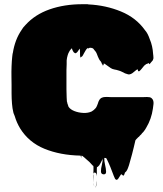

<svg xmlns="http://www.w3.org/2000/svg" viewBox="-20 -730 773 913"><path d="M662 -103 656 -97Q654 -94 651.5 -91Q649 -88 646 -86Q645 -84 641 -80Q639 -78 638 -78L629 -69Q625 -65 624 -63Q622 -55 620 -46Q618 -37 616 -29Q614 -21 612 -13Q610 -5 608 3L596 46Q595 50 593.5 55Q592 60 590 65Q587 75 581 84L578 87Q577 88 576 89Q575 90 574 91Q573 94 572 97.5Q571 101 569 104Q567 106 564 104Q557 99 558 97Q559 95 561 95.5Q563 96 559 98L555 100Q554 101 553.5 102Q553 103 553 103Q550 107 547.5 111.5Q545 116 542 120Q541 121 539 123Q537 125 534 125Q531 125 529 122L527 120Q525 116 523.5 112Q522 108 520 104Q520 103 519.5 102.5Q519 102 519 101Q512 82 504.5 63.5Q497 45 488 27Q486 23 485 22Q484 22 483 21.5Q482 21 480 21Q476 21 476 21Q475 34 479.5 53Q484 72 484.5 86Q485 100 472 99Q460 98 460 84.5Q460 71 464.5 53.5Q469 36 468 23Q467 29 464 34Q461 39 459 44L452 56Q451 57 449.5 58.5Q448 60 446 62L445 63Q441 65 441 65Q440 75 440.5 86Q441 97 441 108Q439 92 432 91Q426 89 424 97Q424 87 424.5 77.5Q425 68 424 59Q423 59 421.5 58Q420 57 421 57L417 53L405 40Q399 35 393.5 30Q388 25 380 18Q372 12 373.5 12.5Q375 13 376 13.5Q377 14 368 10Q366 12 366.5 17Q367 22 367 22Q367 22 363 10Q266 8 191.5 -22.5Q117 -53 76 -119Q59 -147 50 -178Q47 -184 44 -193Q44 -195 43.5 -196Q43 -197 43 -198Q39 -213 37 -237.5Q35 -262 35 -286.5Q35 -311 35 -326Q35 -340 34.5 -364.5Q34 -389 35 -415Q36 -441 38 -459Q39 -464 39 -467.5Q39 -471 40 -475Q40 -476 40.5 -476.5Q41 -477 41 -478Q46 -510 56.5 -537.5Q67 -565 83 -588Q89 -599 101 -611Q146 -661 216 -685.5Q286 -710 372 -710H396Q399 -710 401 -709Q483 -705 555 -675.5Q627 -646 669 -587Q677 -578 682.5 -567Q688 -556 692 -544Q699 -528 703 -510Q707 -492 708 -474Q708 -473 708.5 -469.5Q709 -466 709 -466V-465Q709 -461 709.5 -457.5Q710 -454 709 -450Q708 -449 708 -447.5Q708 -446 707 -444Q705 -442 704 -440L703 -439Q701 -436 697 -432Q694 -429 693 -427Q693 -425 691 -425Q690 -425 689.5 -427Q689 -429 687 -430Q688 -431 686 -429.5Q684 -428 683 -428Q675 -426 671 -422Q665 -418 661 -412Q657 -406 652 -401Q650 -399 647.5 -396Q645 -393 642 -391Q636 -390 636 -396Q636 -402 631 -399Q630 -399 626.5 -396Q623 -393 623 -393Q617 -388 610 -382.5Q603 -377 594 -376Q589 -376 584.5 -378Q580 -380 575 -381Q567 -385 559 -389Q551 -393 543 -395Q534 -398 524.5 -399.5Q515 -401 507 -406Q501 -410 495 -414.5Q489 -419 483 -423Q482 -424 481 -424.5Q480 -425 478 -426Q475 -429 474 -429Q474 -429 473.5 -427.5Q473 -426 473 -424Q472 -423 472 -421.5Q472 -420 470 -419Q468 -417 468 -421Q467 -422 467 -423Q467 -424 466 -425Q463 -428 463 -431Q461 -434 459 -438Q454 -443 451 -449Q445 -461 441 -472.5Q437 -484 427 -494Q426 -496 425 -497Q424 -498 423 -499Q422 -499 421.5 -499.5Q421 -500 421 -500Q419 -502 418 -502Q418 -502 415 -502Q411 -502 409 -503Q406 -503 404 -502Q403 -502 402 -500.5Q401 -499 399 -500Q398 -500 398 -502Q391 -498 387 -490Q383 -482 379 -476Q377 -472 374 -466.5Q371 -461 366 -459Q365 -458 363.5 -457Q362 -456 362 -457Q360 -468 360.5 -478.5Q361 -489 359 -499Q356 -495 353.5 -491Q351 -487 348 -483Q347 -482 343.5 -479Q340 -476 338 -477Q336 -477 334 -479Q330 -481 328 -485.5Q326 -490 324 -493Q323 -495 323 -497Q323 -499 321 -500L318 -497Q315 -494 311 -488Q311 -487 310.5 -487Q310 -487 310 -486Q310 -485 309.5 -485Q309 -485 309 -484Q305 -478 302 -468Q298 -455 297 -443V-425Q296 -411 296 -396.5Q296 -382 296 -368V-305Q296 -295 296.5 -285.5Q297 -276 297 -266Q297 -262 297.5 -257.5Q298 -253 298 -248Q299 -247 299 -245Q299 -243 300 -241Q300 -238 301 -237Q302 -233 303.5 -229.5Q305 -226 306 -222Q315 -209 334.5 -201.5Q354 -194 376.5 -193Q399 -192 416 -200Q421 -203 426 -207Q431 -211 435 -216Q439 -221 442 -229Q444 -234 445.5 -238Q447 -242 448 -246Q450 -251 452.5 -255Q455 -259 461 -264Q463 -265 464 -265Q465 -265 466 -266Q471 -268 476.5 -268.5Q482 -269 488 -269Q494 -269 500 -268.5Q506 -268 511 -268H658Q660 -268 670 -268.5Q680 -269 687 -268Q696 -268 702 -262Q708 -256 709 -250Q710 -247 710 -243.5Q710 -240 710 -236L707 -213Q700 -164 676 -124Q671 -114 662 -103ZM683 -428Q683 -428 683 -428Q683 -428 683 -428ZM425 139Q424 128 423 116Q422 104 424 97Q424 107 424 117.5Q424 128 425 139ZM436 159Q434 166 435 160Q436 154 438.5 142Q441 130 441 118Q441 128 440 138.5Q439 149 436 159ZM425 139Q426 144 426.5 149Q427 154 428 157Q425 148 425 139Z"/></svg>

Font: Rubik Wet Paint
Style: Regular
Weight: 400
Designer: Hubert and Fischer, NaN
Foundry: Hubert and Fischer, NaN
Version: Version 2.200